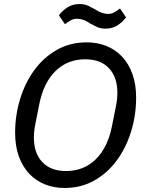

<svg xmlns="http://www.w3.org/2000/svg" viewBox="-20 -920 722 952"><path d="M300 12Q248 12 203.5 -5.5Q159 -23 126 -57.5Q93 -92 74 -143Q55 -194 55 -262Q55 -349 80 -430Q105 -511 151 -573.5Q197 -636 262.5 -673Q328 -710 410 -710Q462 -710 506.5 -692.5Q551 -675 584 -640.5Q617 -606 636 -554.5Q655 -503 655 -436Q655 -349 630 -268Q605 -187 559 -124.5Q513 -62 447.5 -25Q382 12 300 12ZM308 -72Q395 -72 454.5 -130Q514 -188 535 -294L555 -394Q562 -429 562 -460Q562 -537 520.5 -581.5Q479 -626 402 -626Q315 -626 255.5 -568Q196 -510 175 -404L155 -304Q148 -269 148 -238Q148 -161 189.5 -116.5Q231 -72 308 -72ZM503 -778Q478 -778 460.5 -786.5Q443 -795 428 -803Q407 -817 391.5 -822Q376 -827 362 -827Q345 -827 332 -820Q319 -813 302 -800L272 -844Q289 -867 314.5 -883.5Q340 -900 374 -900Q399 -900 417 -891.5Q435 -883 449 -875Q471 -861 486.5 -856Q502 -851 516 -851Q532 -851 545 -858Q558 -865 575 -878L605 -834Q588 -811 563 -794.5Q538 -778 503 -778Z"/></svg>

Font: IBM Plex Sans Text
Style: Italic
Weight: 450
Italic angle: -11°
Designer: Mike Abbink, Paul van der Laan, Pieter van Rosmalen
Foundry: Bold Monday
Version: Version 3.005